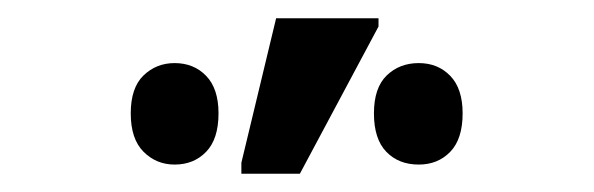

<svg xmlns="http://www.w3.org/2000/svg" viewBox="-20 -796 650 210"><path d="M244 -606V-618L282 -776H394V-767L308 -606ZM171 -616Q151 -616 137 -630Q123 -644 123 -672Q123 -700 137 -713.5Q151 -727 171 -727Q192 -727 205.5 -713Q219 -699 219 -672Q219 -644 205.5 -630Q192 -616 171 -616ZM438 -616Q416 -616 402.5 -630Q389 -644 389 -672Q389 -700 403 -713.5Q417 -727 438 -727Q459 -727 472.5 -713Q486 -699 486 -672Q486 -644 472.5 -630Q459 -616 438 -616Z"/></svg>

Font: Noto Sans ExtraCondensed Medium
Style: Regular
Weight: 500
Width: 2
Designer: Monotype Design Team
Foundry: Monotype Imaging Inc.
Version: Version 2.013; ttfautohint (v1.8.4.7-5d5b)